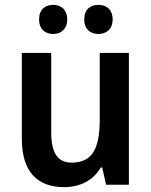

<svg xmlns="http://www.w3.org/2000/svg" viewBox="-20 -761 624 791"><path d="M141 -681C141 -641 166 -621 199 -621C231 -621 257 -641 257 -681C257 -722 231 -741 199 -741C166 -741 141 -722 141 -681ZM327 -681C327 -641 352 -621 385 -621C418 -621 444 -641 444 -681C444 -722 418 -741 385 -741C352 -741 327 -722 327 -681ZM511 -543H391V-272C391 -154 364 -91 275 -91C217 -91 191 -132 191 -215V-543H70V-188C70 -56 132 10 244 10C307 10 364 -16 395 -71H401L417 0H511Z"/></svg>

Font: Noto Sans Devanagari UI SemiCondensed SemiBold
Style: Regular
Weight: 600
Width: 4
Designer: Jelle Bosma - Monotype Design Team
Foundry: Monotype Imaging Inc.
Version: Version 2.004